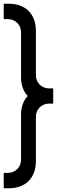

<svg xmlns="http://www.w3.org/2000/svg" viewBox="-20 -916 385 1032"><path d="M173 -510V-751C173 -840 117 -896 28 -896H0V-813H24C62 -813 93 -782 93 -744V-503C93 -460 105 -425 129 -400C105 -375 93 -340 93 -297V-56C93 -18 62 13 24 13H0V96H28C117 96 173 40 173 -49V-290C173 -328 204 -359 242 -359H266V-441H242C204 -441 173 -472 173 -510Z"/></svg>

Font: MintSans
Style: Regular
Weight: 400
Version: Version 2.0